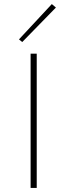

<svg xmlns="http://www.w3.org/2000/svg" viewBox="-20 -921 330 941"><path d="M130 -658H160V0H130ZM73 -728 234 -901 254 -884 89 -715Z"/></svg>

Font: Ysabeau Extralight
Style: Regular
Weight: 200
Designer: Christian Thalmann (Catharsis Fonts)
Version: Version 0.003